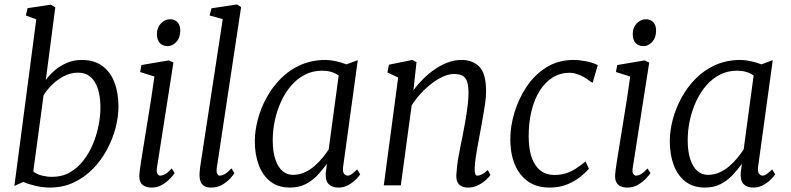

<svg xmlns="http://www.w3.org/2000/svg" viewBox="-20 -838 3575 868"><path d="M187 -476Q202.5 -498.5 226.8 -519.2Q251 -540 282 -553.5Q313 -567 349 -567Q405.5 -567 442.5 -540Q479.5 -513 497.5 -465.2Q515.5 -417.5 515.5 -355.5Q515.5 -309.5 502.2 -259Q489 -208.5 463.2 -160.8Q437.5 -113 399.8 -74.5Q362 -36 313.2 -13Q264.5 10 205 10Q173.5 10 139.8 2Q106 -6 85 -15.5L45 2.5L144 -750.5L97 -768L104.5 -801L209.5 -817L230 -805ZM130.5 -63Q147.5 -49.5 170.2 -44Q193 -38.5 216 -38.5Q260.5 -38.5 295.5 -58.5Q330.5 -78.5 356.5 -111.8Q382.5 -145 399.8 -186Q417 -227 425.5 -270.2Q434 -313.5 434 -351.5Q434 -426 408 -467.8Q382 -509.5 334 -509.5Q298.5 -509.5 267.2 -492.8Q236 -476 212.8 -452.2Q189.5 -428.5 177 -407.5Z M665.5 10Q648.5 10 635.2 4.2Q622 -1.5 615.2 -14.5Q608.5 -27.5 610 -49.5Q611.5 -68 617.2 -104.8Q623 -141.5 630.8 -189.5Q638.5 -237.5 647.2 -290.5Q656 -343.5 664 -395.5Q672 -447.5 678 -492L613.5 -512.5L619.5 -544L743.5 -565L764 -555L689.5 -79Q686.5 -60.5 691.8 -52.2Q697 -44 704 -44Q715 -44 727.2 -51Q739.5 -58 756.5 -76.5L769.5 -55.5Q765 -48 750.8 -32.5Q736.5 -17 714.8 -3.5Q693 10 665.5 10ZM738.5 -629.5Q716 -629.5 702.8 -643.2Q689.5 -657 689.5 -684.5Q689.5 -714 707.8 -732.5Q726 -751 749.5 -751Q769.5 -751 782.2 -737.8Q795 -724.5 795 -699.5Q795 -667.5 777.2 -648.5Q759.5 -629.5 738.5 -629.5Z M960 -78.5Q957.5 -61.5 962 -52.8Q966.5 -44 973.5 -44Q983.5 -44 996 -51Q1008.5 -58 1026.5 -77L1039.5 -55.5Q1035.5 -48 1021.8 -32.5Q1008 -17 986 -3.5Q964 10 934 10Q917 10 905.2 4Q893.5 -2 887.5 -15.5Q881.5 -29 882 -50.5Q882 -54 882.5 -60Q883 -66 883.8 -72.5Q884.5 -79 885 -84L987 -751.5L927.5 -768L936 -800.5L1051.5 -818L1070 -806Z M1531.5 -86Q1528 -61.5 1535.5 -52.8Q1543 -44 1550.5 -44Q1560.5 -44 1570.5 -51.2Q1580.5 -58.5 1594.5 -72L1608.5 -50Q1605 -44 1591.5 -29.5Q1578 -15 1556.8 -2.5Q1535.5 10 1509.5 10Q1482.5 10 1466.5 -5Q1450.5 -20 1452.5 -56L1458 -97.5Q1439.5 -72 1416.5 -47.2Q1393.5 -22.5 1362.8 -6.2Q1332 10 1291 10Q1238 10 1202.8 -17.2Q1167.5 -44.5 1149.8 -91.8Q1132 -139 1132 -199.5Q1132 -245.5 1145.2 -296.5Q1158.5 -347.5 1184.5 -395.5Q1210.5 -443.5 1249 -482.5Q1287.5 -521.5 1338.5 -544.2Q1389.5 -567 1452.5 -567Q1473 -567 1499 -561.2Q1525 -555.5 1546 -547L1597.5 -566ZM1511 -496.5Q1495.5 -508 1476.5 -513.2Q1457.5 -518.5 1436.5 -518.5Q1393.5 -518.5 1358.2 -500.2Q1323 -482 1296 -450.5Q1269 -419 1250.5 -378.5Q1232 -338 1222.5 -293.2Q1213 -248.5 1213 -204.5Q1213 -152.5 1224.8 -117.5Q1236.5 -82.5 1257 -65Q1277.5 -47.5 1304 -47.5Q1333 -47.5 1357.5 -58.8Q1382 -70 1402.2 -87.8Q1422.5 -105.5 1438.5 -125.2Q1454.5 -145 1466 -162.5Z M1849 -430.5Q1869.5 -458 1894.8 -482.8Q1920 -507.5 1948.2 -526.5Q1976.5 -545.5 2006.2 -556.2Q2036 -567 2066 -567Q2117.5 -567 2147.5 -535.8Q2177.5 -504.5 2177.5 -424Q2177.5 -400 2173 -369Q2168.5 -338 2162.8 -306Q2157 -274 2152 -246.5Q2147.5 -221.5 2141.8 -191.8Q2136 -162 2131.5 -132.2Q2127 -102.5 2126 -78Q2125.5 -61.5 2128.2 -52.8Q2131 -44 2137.5 -44Q2147.5 -44 2159.2 -50Q2171 -56 2185.5 -69.5L2197.5 -47Q2194.5 -41.5 2180 -27.5Q2165.5 -13.5 2143.8 -1.8Q2122 10 2095.5 10Q2079 10 2066.8 4Q2054.5 -2 2048.2 -14.8Q2042 -27.5 2043 -48.5Q2044 -65.5 2046.5 -87Q2049 -108.5 2053.2 -132Q2057.5 -155.5 2062.2 -178.8Q2067 -202 2071 -222.5Q2075 -244.5 2079.8 -269Q2084.5 -293.5 2088.5 -319.2Q2092.5 -345 2095.2 -370.2Q2098 -395.5 2098 -418Q2098 -451 2091.5 -469.5Q2085 -488 2070.8 -495.8Q2056.5 -503.5 2031.5 -503.5Q2009.5 -503.5 1984 -492.2Q1958.5 -481 1932.5 -461.2Q1906.5 -441.5 1882.8 -415.8Q1859 -390 1841 -361.5L1792 0H1715L1780 -487.5L1731.5 -510.5L1738.5 -545.5L1843.5 -567L1863 -557Z M2463.5 10Q2380.5 10 2333.8 -49Q2287 -108 2287 -210Q2287 -267 2305.8 -329.2Q2324.5 -391.5 2360.5 -445.8Q2396.5 -500 2450 -533.5Q2503.5 -567 2573.5 -567Q2600 -567 2630.8 -560.8Q2661.5 -554.5 2682.5 -543.5L2659 -463.5L2647.5 -470.5Q2635 -481 2619.2 -489.8Q2603.5 -498.5 2587.2 -503.8Q2571 -509 2555.5 -509Q2513 -509 2479 -488Q2445 -467 2420.5 -428.5Q2396 -390 2383 -337.2Q2370 -284.5 2370 -220.5Q2370.5 -162.5 2384.2 -124.2Q2398 -86 2424 -66.5Q2450 -47 2486 -47Q2516 -47 2539.5 -54.8Q2563 -62.5 2584 -76.2Q2605 -90 2627 -108L2642.5 -75Q2630.5 -61 2606.2 -40.8Q2582 -20.5 2546.5 -5.2Q2511 10 2463.5 10Z M2816.5 10Q2799.5 10 2786.2 4.2Q2773 -1.5 2766.2 -14.5Q2759.5 -27.5 2761 -49.5Q2762.5 -68 2768.2 -104.8Q2774 -141.5 2781.8 -189.5Q2789.5 -237.5 2798.2 -290.5Q2807 -343.5 2815 -395.5Q2823 -447.5 2829 -492L2764.5 -512.5L2770.5 -544L2894.5 -565L2915 -555L2840.5 -79Q2837.5 -60.5 2842.8 -52.2Q2848 -44 2855 -44Q2866 -44 2878.2 -51Q2890.5 -58 2907.5 -76.5L2920.5 -55.5Q2916 -48 2901.8 -32.5Q2887.5 -17 2865.8 -3.5Q2844 10 2816.5 10ZM2889.5 -629.5Q2867 -629.5 2853.8 -643.2Q2840.5 -657 2840.5 -684.5Q2840.5 -714 2858.8 -732.5Q2877 -751 2900.5 -751Q2920.5 -751 2933.2 -737.8Q2946 -724.5 2946 -699.5Q2946 -667.5 2928.2 -648.5Q2910.5 -629.5 2889.5 -629.5Z M3407.5 -86Q3404 -61.5 3411.5 -52.8Q3419 -44 3426.5 -44Q3436.5 -44 3446.5 -51.2Q3456.5 -58.5 3470.5 -72L3484.5 -50Q3481 -44 3467.5 -29.5Q3454 -15 3432.8 -2.5Q3411.5 10 3385.5 10Q3358.5 10 3342.5 -5Q3326.5 -20 3328.5 -56L3334 -97.5Q3315.5 -72 3292.5 -47.2Q3269.5 -22.5 3238.8 -6.2Q3208 10 3167 10Q3114 10 3078.8 -17.2Q3043.5 -44.5 3025.8 -91.8Q3008 -139 3008 -199.5Q3008 -245.5 3021.2 -296.5Q3034.5 -347.5 3060.5 -395.5Q3086.5 -443.5 3125 -482.5Q3163.5 -521.5 3214.5 -544.2Q3265.5 -567 3328.5 -567Q3349 -567 3375 -561.2Q3401 -555.5 3422 -547L3473.5 -566ZM3387 -496.5Q3371.5 -508 3352.5 -513.2Q3333.5 -518.5 3312.5 -518.5Q3269.5 -518.5 3234.2 -500.2Q3199 -482 3172 -450.5Q3145 -419 3126.5 -378.5Q3108 -338 3098.5 -293.2Q3089 -248.5 3089 -204.5Q3089 -152.5 3100.8 -117.5Q3112.5 -82.5 3133 -65Q3153.5 -47.5 3180 -47.5Q3209 -47.5 3233.5 -58.8Q3258 -70 3278.2 -87.8Q3298.5 -105.5 3314.5 -125.2Q3330.5 -145 3342 -162.5Z"/></svg>

Font: Merriweather 20pt Light
Style: Italic
Weight: 300
Italic angle: -7.8°
Version: Version 2.101